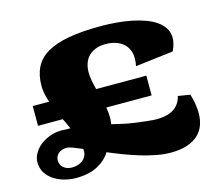

<svg xmlns="http://www.w3.org/2000/svg" viewBox="-104 -855 1162 1009"><g transform="rotate(-15 477.5 -350.0)"><path d="M15.6 -113.3Q15.6 -137.7 28.8 -161.1Q42 -184.6 64.7 -202.6Q87.4 -220.7 117.7 -231.7Q147.9 -242.7 181.6 -242.7Q205.1 -242.7 229.5 -241.2Q223.1 -255.4 216.6 -269.5Q210 -283.7 203.1 -297.9H68.4V-405.3H157.7Q149.4 -428.7 144.8 -450.9Q140.1 -473.1 140.1 -494.6Q140.1 -553.7 161.4 -596.2Q182.6 -638.7 228.8 -665.8Q274.9 -692.9 347.7 -705.8Q420.4 -718.8 523.9 -718.8Q565.9 -718.8 608.2 -715.1Q650.4 -711.4 689 -703.6Q727.5 -695.8 761 -683.6Q794.4 -671.4 818.8 -654.1Q843.3 -636.7 857.4 -614Q871.6 -591.3 871.6 -562.5Q871.6 -529.8 853 -492.2L647 -467.3Q649.4 -477.5 650.4 -487.8Q651.4 -498 651.4 -510.3Q651.4 -535.6 642.3 -556.2Q633.3 -576.7 616.5 -591.1Q599.6 -605.5 575.7 -613.3Q551.8 -621.1 522 -621.1Q489.7 -621.1 466.3 -611.6Q442.9 -602.1 427.7 -585.9Q412.6 -569.8 405.3 -548.1Q397.9 -526.4 397.9 -501.5Q397.9 -478.5 402.3 -454.3Q406.7 -430.2 413.6 -405.3H686.5V-297.9H439.9Q442.4 -283.7 443.8 -269.8Q445.3 -255.9 445.3 -241.7Q445.3 -223.1 441.9 -206.5L502.9 -192.4Q513.2 -189.9 528.1 -187.3Q543 -184.6 560.1 -182.1Q577.1 -179.7 595.2 -177.5Q613.3 -175.3 629.4 -173.6Q645.5 -171.9 658.4 -170.9Q671.4 -169.9 678.2 -169.9Q740.7 -169.9 774.7 -193.1Q808.6 -216.3 818.8 -259.3L884.3 -248.5Q893.1 -220.2 897.2 -193.1Q901.4 -166 901.4 -143.6Q901.4 -110.8 891.4 -81.3Q881.3 -51.8 858.4 -29.5Q835.4 -7.3 798.3 5.9Q761.2 19 707 19Q670.4 19 629.2 11.2Q587.9 3.4 545.7 -9.3Q503.4 -22 461.2 -38.1Q418.9 -54.2 379.9 -70.8Q356 -30.8 308.6 -5.9Q261.2 19 191.4 19Q161.1 19 130.1 11Q99.1 2.9 73.5 -13.4Q47.9 -29.8 31.7 -54.7Q15.6 -79.6 15.6 -113.3ZM121.6 -94.2Q121.6 -70.8 139.2 -55.4Q156.7 -40 186.5 -40Q204.6 -40 219.7 -45.4Q234.9 -50.8 245.4 -59.8Q255.9 -68.8 261.7 -80.8Q267.6 -92.8 267.6 -106Q267.6 -109.4 267.3 -112.5Q267.1 -115.7 266.6 -119.1Q237.3 -131.8 216.1 -139.6Q194.8 -147.5 184.6 -147.5Q156.7 -147.5 139.2 -133.3Q121.6 -119.1 121.6 -94.2Z"/></g></svg>

Font: Goblin One
Style: Regular
Weight: 400
Designer: Riccardo De Franceschi
Foundry: Sorkin Type Co.
Version: Version 1.001